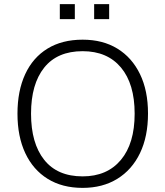

<svg xmlns="http://www.w3.org/2000/svg" viewBox="-20 -906 805 934"><path d="M65 -353Q65 -464 102.5 -545Q140 -626 211 -669.5Q282 -713 382 -713Q480 -713 551 -669.5Q622 -626 661 -545.5Q700 -465 700 -354Q700 -242 661 -161Q622 -80 550.5 -36Q479 8 382 8Q283 8 212 -36Q141 -80 103 -161Q65 -242 65 -353ZM131 -353Q131 -209 195 -128.5Q259 -48 382 -48Q501 -48 568 -128Q635 -208 635 -353Q635 -498 568.5 -577.5Q502 -657 382 -657Q259 -657 195 -577Q131 -497 131 -353ZM438 -813V-886H511V-813ZM271 -813V-886H344V-813Z"/></svg>

Font: Mulish Light
Style: Regular
Weight: 300
Designer: Vernon Adams
Foundry: Vernon Adams
Version: Version 3.603; ttfautohint (v1.8.3)